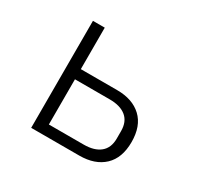

<svg xmlns="http://www.w3.org/2000/svg" viewBox="-116 -659 832 802"><g transform="rotate(30 300.0 -258.0)"><path d="M119 -516H176V-316H351Q426 -316 469 -275.5Q512 -235 512 -158Q512 -81 469 -40.5Q426 0 351 0H119ZM344 -49Q395 -49 423 -72Q451 -95 451 -140V-176Q451 -221 423 -244Q395 -267 344 -267H176V-49Z"/></g></svg>

Font: IBM Plex Mono Light
Style: Regular
Weight: 300
Monospace: yes
Designer: Mike Abbink, Paul van der Laan, Pieter van Rosmalen
Foundry: Bold Monday
Version: Version 2.3